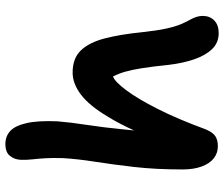

<svg xmlns="http://www.w3.org/2000/svg" viewBox="-78 -722 811 694"><g transform="rotate(-90 327.0 -374.5)"><path d="M146 8Q121 8 102 -7Q83 -22 72.5 -51Q62 -80 62 -119Q62 -217 71 -295Q80 -373 90 -436.5Q100 -500 103 -553Q104 -589 102.5 -615Q101 -641 98.5 -662.5Q96 -684 97 -706Q98 -727 111 -743.5Q124 -760 154 -760Q182 -760 201 -742.5Q220 -725 229.5 -683.5Q239 -642 236 -572Q232 -523 223 -465Q214 -407 207 -335Q205 -315 203 -295Q228 -350 253 -390Q292 -456 332 -486.5Q372 -517 412 -517Q464 -517 492.5 -487Q521 -457 535.5 -401.5Q550 -346 558 -267Q564 -211 571.5 -177.5Q579 -144 587.5 -124.5Q596 -105 605 -89Q610 -80 613.5 -69Q617 -58 617 -47Q617 -21 600.5 -5Q584 11 555 11Q520 11 497 -13Q474 -37 460 -78Q446 -119 440 -170Q434 -229 428 -266.5Q422 -304 415 -328Q408 -352 398 -371Q380 -365 349 -324Q318 -283 281 -210Q244 -137 207 -36Q196 -10 182 -1Q168 8 146 8Z"/></g></svg>

Font: Shantell Sans Light SemiBold
Style: Regular
Weight: 600
Version: Version 1.008;[ac192a2d6]